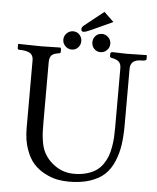

<svg xmlns="http://www.w3.org/2000/svg" viewBox="-58 -891 776 952"><g transform="rotate(5 330.5 -415.0)"><path d="M245.4 -655Q231.9 -668.5 231.9 -687Q231.9 -705.6 245.4 -719Q258.8 -732.4 277.3 -732.4Q295.9 -732.4 308.6 -719.2Q321.3 -706.1 321.3 -687Q321.3 -668 308.6 -654.8Q295.9 -641.6 277.3 -641.6Q258.8 -641.6 245.4 -655ZM389.2 -654.3Q376.5 -667.5 376.5 -686.5Q376.5 -705.6 389.2 -718.8Q401.9 -731.9 420.4 -731.9Q439 -731.9 452.4 -718.5Q465.8 -705.1 465.8 -686.5Q465.8 -668 452.4 -654.5Q439 -641.1 420.4 -641.1Q401.9 -641.1 389.2 -654.3ZM320.3 12.2Q290.5 12.2 261.7 6.6Q232.9 1 200.4 -15.9Q168 -32.7 144.3 -58.8Q120.6 -85 104.7 -130.1Q88.9 -175.3 88.9 -233.9V-571.8Q88.9 -585.9 83 -595.7Q77.1 -605.5 66.4 -609.9Q55.7 -614.3 44.4 -616Q33.2 -617.7 18.6 -617.7Q10.3 -617.7 10.3 -626V-644.5L12.2 -646.5Q88.4 -644.5 127.4 -644.5Q147.5 -644.5 218.8 -646.5Q224.6 -646.5 224.6 -635.7V-626Q224.6 -618.7 216.8 -617.7Q188.5 -613.8 179 -602.8Q169.4 -591.8 169.4 -569.3V-267.1Q169.4 -234.9 170.4 -216.3Q171.4 -197.8 176 -170.2Q180.7 -142.6 192.1 -120.4Q203.6 -98.1 222.7 -79.1Q273.9 -28.8 341.8 -28.8Q377 -28.8 405 -36.9Q433.1 -44.9 452.1 -57.9Q471.2 -70.8 485.1 -90.8Q499 -110.8 506.6 -130.9Q514.2 -150.9 518.8 -177.5Q523.4 -204.1 524.7 -226.1Q525.9 -248 525.9 -275.4V-569.3Q525.9 -591.8 515.1 -602.3Q504.4 -612.8 478 -617.7Q469.7 -619.6 469.7 -626V-637.2Q469.7 -641.1 472.9 -643.8Q476.1 -646.5 478.5 -646.5Q533.2 -644.5 548.8 -644.5L649.4 -646.5L651.4 -644.5V-626Q651.4 -617.7 626.5 -617.7Q571.8 -617.7 571.8 -571.8V-293Q571.8 -236.3 565.4 -192.6Q559.1 -148.9 542.2 -109.1Q525.4 -69.3 497.8 -43.5Q470.2 -17.6 425.3 -2.7Q380.4 12.2 320.3 12.2ZM423.3 -841.8 471.7 -795.4 360.4 -744.6Q338.4 -734.4 327.6 -734.4Q316.4 -734.4 316.4 -747.1Q316.4 -756.3 327.6 -765.6Z"/></g></svg>

Font: Libertinage
Style: l
Weight: 400
Designer: OSP
Foundry: OSP
Version: Version 1.0; 2008; OFL relea